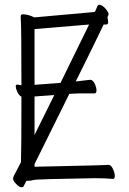

<svg xmlns="http://www.w3.org/2000/svg" viewBox="-20 -754 540 806"><path d="M78 30Q78 32 69.5 32Q61 32 48 18.5Q35 5 35 -2.5Q35 -10 38 -15.5Q41 -21 68 -73Q70 -125 70 -345V-348Q58 -355 52 -369.5Q46 -384 46 -391.5Q46 -399 53 -399L70 -396V-402Q70 -643 67 -679V-685Q67 -694 76 -694Q98 -694 124 -681L370 -703Q374 -703 379 -705Q385 -718 388 -726Q391 -734 397 -734Q411 -734 429 -710Q435 -702 436 -694L431 -681Q434 -670 434 -660.5Q434 -651 425 -651H415Q382 -581 298 -412L358 -419Q370 -419 377.5 -403Q385 -387 385 -374.5Q385 -362 377 -362H313Q307 -362 271 -360Q209 -234 125 -65V-54Q416 -60 436 -62Q446 -62 454 -45Q462 -28 462 -15.5Q462 -3 454 -3Q422 -6 377 -6Q131 -2 121.5 1.5Q112 5 98 5H91Q84 18 78 30ZM125 -187 134 -206Q164 -267 208 -355L125 -349ZM125 -398Q189 -403 234 -406Q286 -513 354 -651L125 -632ZM323 -415ZM370 -703Z"/></svg>

Font: LXGW WenKai Mono TC Light
Style: Regular
Weight: 300
Designer: LXGW / Fontworks Inc.
Foundry: LXGW / Fontworks Inc.
Version: Version 1.330